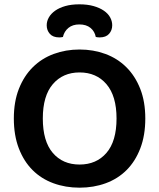

<svg xmlns="http://www.w3.org/2000/svg" viewBox="-20 -852 736 888"><path d="M652 -304Q652 -226 629 -166Q606 -106 565.5 -65.5Q525 -25 469 -4.5Q413 16 348 16Q283 16 227 -4.5Q171 -25 130.5 -65.5Q90 -106 67 -166Q44 -226 44 -304Q44 -382 67.5 -441.5Q91 -501 132 -541.5Q173 -582 228.5 -602.5Q284 -623 348 -623Q412 -623 467.5 -602.5Q523 -582 564 -541.5Q605 -501 628.5 -441.5Q652 -382 652 -304ZM519 -304Q519 -408 472.5 -462.5Q426 -517 348 -517Q271 -517 224.5 -463Q178 -409 178 -304Q178 -199 224 -145Q270 -91 348 -91Q426 -91 472.5 -145Q519 -199 519 -304ZM347 -739Q316 -739 296.5 -723Q277 -707 271 -681Q266 -680 262.5 -679.5Q259 -679 254 -679Q225 -679 210.5 -695.5Q196 -712 196 -735Q196 -754 206 -771.5Q216 -789 235 -802.5Q254 -816 282 -824Q310 -832 347 -832Q384 -832 412.5 -824Q441 -816 460.5 -802.5Q480 -789 489.5 -771.5Q499 -754 499 -735Q499 -712 484.5 -695.5Q470 -679 441 -679Q436 -679 432 -679.5Q428 -680 423 -681Q418 -707 398.5 -723Q379 -739 347 -739Z"/></svg>

Font: Baloo Thambi 2 SemiBold
Style: Regular
Weight: 600
Designer: Aadarsh Rajan and Ek Type
Foundry: Ek Type
Version: Version 1.640;hotconv 1.0.111;makeotfexe 2.5.65597; ttfautoh